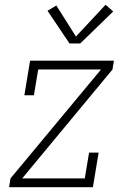

<svg xmlns="http://www.w3.org/2000/svg" viewBox="-20 -784 540 804"><path d="M18 0 24 -37 403 -493H140L122 -385H82L106 -530H457L451 -493L73 -37H335L353 -145H393L369 0ZM271 -602 179 -739 216 -761 298 -631 422 -764 454 -736 316 -602Z"/></svg>

Font: Iosevka Slab XLtObl
Style: Regular
Weight: 200
Italic angle: -9°
Monospace: yes
Designer: Belleve Invis
Foundry: Belleve Invis
Version: Version 11.1.1; ttfautohint (v1.8.3)